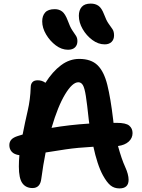

<svg xmlns="http://www.w3.org/2000/svg" viewBox="-20 -1039 793 1069"><path d="M645 10Q616 10 595.5 -6.5Q575 -23 553 -63Q537 -92 523.5 -133.5Q510 -175 500 -222Q411 -217 346.5 -207.5Q282 -198 234 -190Q220 -120 210 -44Q204 8 161 8Q124 8 104.5 -19Q85 -46 85 -112Q85 -143 88 -175Q59 -179 45.5 -194Q32 -209 32 -231Q32 -249 43 -261.5Q54 -274 80 -282Q92 -286 106 -290Q119 -357 134 -421.5Q149 -486 151 -553Q151 -571 160.5 -581.5Q170 -592 190 -592Q214 -592 233 -578Q273 -641 320 -676Q367 -711 421 -711Q487 -711 523 -676Q559 -641 577.5 -566.5Q596 -492 610 -373Q611 -364 612 -355Q621 -355 630 -355Q681 -355 699.5 -339.5Q718 -324 718 -298Q718 -270 696.5 -250.5Q675 -231 637 -226Q657 -153 676.5 -110.5Q696 -68 696 -38Q696 10 645 10ZM416 -581Q383 -581 342.5 -514Q302 -447 267 -327Q366 -344 477 -351Q476 -362 474 -374Q465 -460 458 -504.5Q451 -549 441.5 -565Q432 -581 416 -581ZM563 -792Q527 -792 494 -816.5Q461 -841 440 -877.5Q419 -914 419 -951Q419 -982 435 -1000.5Q451 -1019 485 -1019Q511 -1019 528.5 -1006.5Q546 -994 559 -960Q572 -925 584.5 -907.5Q597 -890 606 -877Q615 -864 615 -842Q615 -819 601 -805.5Q587 -792 563 -792ZM359 -762Q323 -762 290.5 -786.5Q258 -811 236.5 -847.5Q215 -884 215 -920Q215 -951 231.5 -969.5Q248 -988 285 -988Q309 -988 326 -975Q343 -962 357 -925Q370 -889 382 -871Q394 -853 402.5 -840.5Q411 -828 411 -810Q411 -788 397.5 -775Q384 -762 359 -762Z"/></svg>

Font: Shantell Sans Normal
Style: Regular
Weight: 600
Designer: Stephen Nixon, Anya Danilova, Shantell Martin
Foundry: Arrow Type
Version: Version 1.009;[a7da0bfa3]